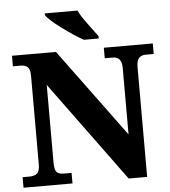

<svg xmlns="http://www.w3.org/2000/svg" viewBox="-61 -981 919 1035"><g transform="rotate(-5 399.0 -463.0)"><path d="M24 -57H61Q89 -57 103 -69.5Q117 -82 117 -120V-598Q117 -633 103.5 -645Q90 -657 66 -657H24V-714H262L613 -237V-598Q613 -657 564 -657H521V-714H786V-657H743Q719 -657 706 -643Q693 -629 693 -594V0H593L197 -541V-120Q197 -82 208.5 -69.5Q220 -57 246 -57H289V0H24ZM220 -916V-926H397Q409 -900 432 -868Q455 -836 474 -811Q493 -786 498 -779V-766H418Q367 -794 302.5 -842Q238 -890 220 -916Z"/></g></svg>

Font: Noto Serif ExtraBold
Style: Regular
Weight: 800
Designer: Monotype Design Team
Foundry: Monotype Imaging Inc.
Version: Version 1.001